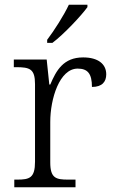

<svg xmlns="http://www.w3.org/2000/svg" viewBox="-20 -786 481 806"><path d="M178 -619V-606H200C248 -642 322 -721 347 -756V-766H269C248 -721 207 -657 178 -619ZM40 0H297V-32H266C215 -32 191 -38 191 -104V-274C191 -372 230 -498 306 -498C348 -498 366 -477 366 -421C409 -421 426 -443 426 -474C426 -517 392 -545 329 -545C246 -545 216 -490 191 -431H187L176 -536H38V-504H47C105 -504 127 -497 127 -433V-107C127 -39 104 -32 52 -32H40Z"/></svg>

Font: Noto Serif Lao Light
Style: Regular
Weight: 300
Designer: Monotype Design Team
Foundry: Monotype Imaging Inc.
Version: Version 2.003